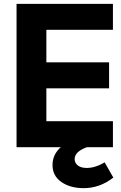

<svg xmlns="http://www.w3.org/2000/svg" viewBox="-20 -765 629 998"><path d="M66 -745H567V-610H221V-441H547V-306H221V-135H567V0H432Q368 23 368 62Q368 82 384.5 95Q401 108 431 108Q475 108 524 79L569 158Q499 213 415 213Q345 213 299 181Q253 149 253 93Q253 38 296 0H66Z"/></svg>

Font: Evergrow Sans 
Style: ExtraBold
Weight: 800
Foundry: 10Web
Version: Version 1.000